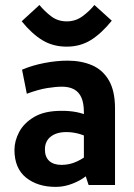

<svg xmlns="http://www.w3.org/2000/svg" viewBox="-20 -741 535 769"><path d="M203 7.5Q130.3 7.5 84.1 -29.8Q37.9 -67.1 37.9 -140.8Q37.9 -176.5 56.9 -212.6Q76 -248.6 117.4 -272.9Q158.8 -297.1 225.7 -297.1Q258.2 -297.3 285.6 -292.1Q313 -286.8 341.4 -274.1L316 -239.9V-291.5Q316 -327.3 306.2 -349.8Q296.4 -372.4 276.8 -383.1Q257.2 -393.8 228.4 -393.8Q203.8 -393.8 169.1 -388.3Q134.3 -382.8 87.4 -365.5L68.3 -461.9Q109.7 -479.5 158.4 -488.8Q207.1 -498.1 250.6 -498.1Q306.1 -498.1 349 -479.5Q392 -460.8 416.3 -418.7Q440.7 -376.6 440.7 -306.2V0H334.9L314.9 -60.7L339 -48.1Q324.8 -34 303.3 -21.2Q281.7 -8.5 255.9 -0.5Q230.1 7.5 203 7.5ZM226.5 -80.6Q258.7 -80.6 287.9 -94.2Q317.2 -107.8 334.6 -124.9L316 -71V-236.9L340.1 -187.7Q311.7 -201.7 289.5 -206.8Q267.4 -212 245.6 -212Q206.2 -212 183 -193.6Q159.9 -175.2 159.9 -142.6Q159.9 -112.1 177.4 -96.3Q194.8 -80.6 226.5 -80.6ZM247.2 -554.2Q192.4 -554.2 150.2 -579.7Q108 -605.1 66.9 -655.8L137.9 -721Q158.9 -695.5 185.4 -675.4Q212 -655.4 247.2 -655.4Q282.4 -655.4 310 -675.5Q337.6 -695.7 358.1 -721L427.7 -658.1Q386.7 -607.4 344.3 -580.8Q301.9 -554.2 247.2 -554.2Z"/></svg>

Font: Anaheim
Style: Regular
Weight: 400
Designer: Vernon Adams
Foundry: Vernon Adams
Version: Version 2.001